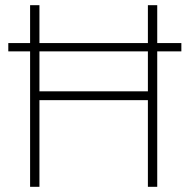

<svg xmlns="http://www.w3.org/2000/svg" viewBox="-20 -720 726 740"><path d="M12 -522V-554H96V-700H132V-554H550V-700H586V-554H679V-522H586V0H550V-334H132V0H96V-522ZM132 -368H550V-522H132Z"/></svg>

Font: Titillium Web
Style: Thin
Weight: 200
Version: Version 1.001;PS 57.000;hotconv 1.0.70;makeotf.lib2.5.55311